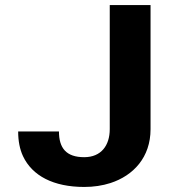

<svg xmlns="http://www.w3.org/2000/svg" viewBox="-20 -731 689 761"><path d="M313.8 -108C242.4 -108 213.7 -144 213.7 -210H52C52 -172 58.4 -139.3 71.2 -112C107.9 -33.8 192.5 10 313.8 10C351.2 10 385.8 4.8 417.8 -5.5C509 -35.1 576.7 -107.6 576.7 -219V-711H415V-219C415 -154.6 381 -108 313.8 -108Z"/></svg>

Font: Asimov
Style: Wid
Weight: 500
Designer: Google
Version: Version 2.000980; 2014